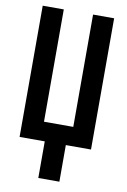

<svg xmlns="http://www.w3.org/2000/svg" viewBox="-101 -794 702 1059"><g transform="rotate(10 250.0 -265.0)"><path d="M191 205V0H50V-735H168V-106H332V-735H450V0H309V205Z"/></g></svg>

Font: Iosevka SS01
Style: Bold
Weight: 700
Monospace: yes
Designer: Belleve Invis
Foundry: Belleve Invis
Version: 2.3.3; ttfautohint (v1.8.3)